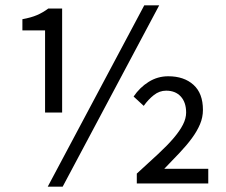

<svg xmlns="http://www.w3.org/2000/svg" viewBox="-20 -688 848 720"><path d="M149 -266V-574H64V-616Q97 -622 119 -631.5Q141 -641 161 -656H213V-266ZM159 12 521 -668H577L215 12ZM493 0V-37Q538 -78 573 -110.5Q608 -143 631 -170Q654 -197 666 -220.5Q678 -244 678 -266Q678 -304 658 -326Q638 -348 603 -348Q578 -348 557 -331.5Q536 -315 519 -291L481 -326Q504 -360 537.5 -381Q571 -402 611 -402Q670 -402 705.5 -370Q741 -338 741 -276Q741 -248 730 -222Q719 -196 699.5 -169.5Q680 -143 653.5 -115Q627 -87 596 -55H761V0Z"/></svg>

Font: SourceSansPro
Style: Book
Weight: 400
Designer: Paul D. Hunt
Foundry: Adobe Systems Incorporated
Version: Version 2.021;PS 2.000;hotconv 1.0.86;makeotf.lib2.5.63406